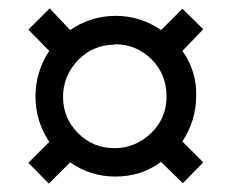

<svg xmlns="http://www.w3.org/2000/svg" viewBox="-20 -560 540 460"><path d="M366 -172 364 -171Q318 -137 256 -137Q197 -137 148 -171L97 -120L48 -170L98 -220Q65 -270 65 -329Q65 -388 98 -438L48 -489L99 -540L148 -488Q198 -522 257 -522Q316 -522 366 -488L417 -539L467 -490L417 -438Q452 -388 450 -330Q450 -272 417 -221L467 -171L418 -121ZM255 -454V-453Q203 -453 167 -416Q131 -378 131 -328Q131 -277 167 -241Q203 -205 254 -205Q304 -205 342 -241Q379 -277 379 -329Q379 -382 343 -418Q307 -454 255 -454Z"/></svg>

Font: Libra Serif Modern
Style: Bold Italic
Weight: 700
Italic angle: -12°
Designer: Stefan Peev, Context Ltd
Foundry: Stefan Peev, Context Ltd
Version: Version 1.000